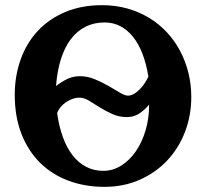

<svg xmlns="http://www.w3.org/2000/svg" viewBox="-20 -707 796 743"><path d="M557.1 -301.8Q539.1 -280.8 518.3 -267.3Q497.6 -253.9 471.2 -253.9Q440.9 -253.9 414.8 -265.6Q388.7 -277.3 366.2 -291.5Q343.8 -305.7 324.2 -317.4Q304.7 -329.1 288.1 -329.1Q273.9 -329.1 259.8 -324Q245.6 -318.8 233.6 -310.3Q221.7 -301.8 213.1 -291Q204.6 -280.3 201.2 -269Q208 -218.8 222.9 -177.5Q237.8 -136.2 260.3 -106.9Q282.7 -77.6 312.7 -61.8Q342.8 -45.9 379.9 -45.9Q417 -45.9 449.5 -66.4Q481.9 -86.9 505.9 -121.8Q529.8 -156.7 543.5 -203.1Q557.1 -249.5 557.1 -301.8ZM554.2 -410.2Q546.4 -460 531.2 -499Q516.1 -538.1 494.4 -564.9Q472.7 -591.8 445.1 -606Q417.5 -620.1 384.8 -620.1Q343.8 -620.1 310.8 -603.5Q277.8 -586.9 253.9 -555.2Q230 -523.4 215.6 -477.8Q201.2 -432.1 196.8 -374Q218.3 -390.6 240.2 -401.4Q262.2 -412.1 290 -412.1Q318.8 -412.1 346.9 -400.4Q375 -388.7 399.7 -374.5Q424.3 -360.4 443.8 -348.6Q463.4 -336.9 475.1 -336.9Q486.8 -336.9 498 -343.5Q509.3 -350.1 519.8 -360.4Q530.3 -370.6 539.1 -383.8Q547.9 -397 554.2 -410.2ZM720.2 -332Q720.2 -260.3 696 -197Q671.9 -133.8 627.4 -86.4Q583 -39.1 521 -11.5Q459 16.1 383.8 16.1Q309.1 16.1 245.4 -7.6Q181.6 -31.2 135.5 -76.7Q89.4 -122.1 63.2 -188.5Q37.1 -254.9 37.1 -339.8Q37.1 -413.6 60.1 -477.3Q83 -541 126.2 -587.4Q169.4 -633.8 232.2 -660.4Q294.9 -687 375 -687Q426.8 -687 472.7 -674.1Q518.6 -661.1 556.9 -637.9Q595.2 -614.7 625.5 -582.3Q655.8 -549.8 676.8 -510.3Q697.8 -470.7 709 -425.5Q720.2 -380.4 720.2 -332Z"/></svg>

Font: Charis SIL CyrE
Style: Bold
Weight: 700
Foundry: SIL International
Version: Version 5.000